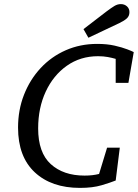

<svg xmlns="http://www.w3.org/2000/svg" viewBox="-20 -900 674 936"><path d="M370 16Q231 16 149.5 -60Q68 -136 68 -278Q68 -364 97 -438Q126 -512 178 -568Q230 -624 300.5 -655Q371 -686 454 -686Q502 -686 539 -677.5Q576 -669 600.5 -659.5Q625 -650 632 -646L606 -496H544V-613Q527 -618 505.5 -622Q484 -626 458 -626Q372 -626 306 -579.5Q240 -533 203 -453.5Q166 -374 166 -274Q166 -156 227.5 -100Q289 -44 392 -44Q413 -44 430 -46Q447 -48 463 -52L502 -180H564L544 -20Q519 -10 475.5 3Q432 16 370 16ZM387 -758Q415 -780 443 -801Q471 -822 499 -844Q523 -862 538 -871Q553 -880 569 -880Q587 -880 599 -869Q611 -858 611 -841Q611 -822 598.5 -810.5Q586 -799 563 -788Q525 -770 487 -752Q449 -734 411 -716Z"/></svg>

Font: Source Serif 4 Caption
Style: Italic
Weight: 400
Italic angle: -12°
Designer: Frank Grießhammer
Foundry: Adobe Systems Incorporated
Version: Version 4.004;hotconv 1.0.117;makeotfexe 2.5.65602